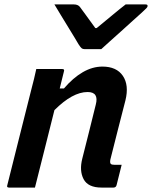

<svg xmlns="http://www.w3.org/2000/svg" viewBox="-20 -848 687 868"><path d="M144 -536H261Q273 -536 269 -525Q260 -488 250 -448H269Q310 -496 354 -521.5Q398 -547 443 -547Q507 -547 535.5 -505Q564 -463 547 -394Q530 -327 513 -261.5Q496 -196 479 -127Q476 -112 481 -107Q485 -103 497 -103H530Q524 -80 518.5 -57Q513 -34 507 -11Q504 0 493 0H439Q378 0 358 -38Q338 -76 352 -131Q368 -194 382.5 -252Q397 -310 413 -375Q428 -432 376 -432Q308 -432 226 -350Q204 -262 182 -174.5Q160 -87 138 0H21Q9 0 13 -11Q40 -118 66.5 -224.5Q93 -331 120 -437Q128 -467 134 -492Q140 -517 144 -536ZM438 -626H361Q354 -626 349 -630Q344 -634 335 -648Q330 -657 317.5 -677.5Q305 -698 288.5 -725Q272 -752 255.5 -779Q239 -806 226 -828H314Q332 -828 341 -817Q348 -807 366 -783Q384 -759 411 -721H417Q461 -757 491.5 -782.5Q522 -808 548 -828H638Q649 -828 647 -819Q646 -815 641.5 -810.5Q637 -806 621 -791Q606 -778 581 -755Q556 -732 528 -707Q500 -682 475.5 -660Q451 -638 438 -626Z"/></svg>

Font: Recursive Mn Lnr St SmB
Style: Italic
Weight: 600
Italic angle: -15°
Monospace: yes
Version: Version 1.079;hotconv 1.0.112;makeotfexe 2.5.65598; ttfautoh